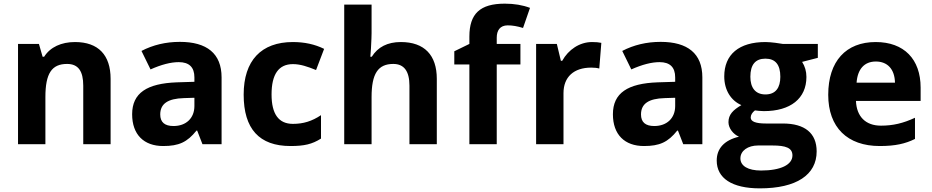

<svg xmlns="http://www.w3.org/2000/svg" viewBox="-20 -785 5074 1045"><path d="M582 -356C582 -485.4 515.1 -556.2 388.2 -556.2C314 -556.2 253.4 -528.8 220.2 -476.1H211.9L191.9 -545.9H78.1V0H227.1V-256.8C227.1 -385.7 261.7 -437 345.2 -437C406.2 -437 433.1 -397.5 433.1 -318.8V0H582Z M1186 0V-363.8C1186 -494.1 1105.5 -557.1 959 -557.1C882.3 -557.1 813 -540.5 750 -507.8L799.3 -407.2C858.4 -433.6 909.7 -446.8 953.1 -446.8C1009.8 -446.8 1038.1 -418.9 1038.1 -363.8V-339.8L943.4 -336.9C779.8 -331.1 699.2 -278.8 699.2 -163.1C699.2 -52.2 763.2 9.8 868.2 9.8C953.6 9.8 999 -11.2 1049.3 -74.2H1053.2L1082 0ZM1038.1 -208C1038.1 -142.1 993.2 -99.1 924.3 -99.1C876 -99.1 852.1 -120.1 852.1 -162.1C852.1 -220.7 894 -248.5 980.5 -251L1038.1 -252.9Z M1561 9.8C1635.7 9.8 1678.7 0 1727.1 -30.8V-158.2C1678.2 -125.5 1631.3 -110.8 1574.2 -110.8C1496.6 -110.8 1458 -164.1 1458 -271C1458 -380.9 1496.6 -436 1574.2 -436C1614.7 -436 1653.3 -422.9 1700.2 -403.8L1744.1 -519C1693.8 -543.9 1637.2 -556.2 1574.2 -556.2C1401.9 -556.2 1306.2 -455.6 1306.2 -270C1306.2 -83.5 1391.1 9.8 1561 9.8Z M2357.4 -356C2357.4 -484.9 2290 -556.2 2161.6 -556.2C2089.4 -556.2 2036.6 -529.3 2003.4 -476.1H1995.6L1999 -520C2001.5 -564.5 2002.4 -592.8 2002.4 -605V-759.8H1853.5V0H2002.4V-256.8C2002.4 -383.8 2037.1 -437 2120.6 -437C2179.2 -437 2208.5 -397.5 2208.5 -318.8V0H2357.4Z M2812.5 -545.9H2683.6V-580.1C2683.6 -619.1 2701.2 -647 2743.7 -647C2769 -647 2796.9 -642.1 2826.7 -632.8L2864.7 -742.2C2824.7 -757.3 2778.8 -765.1 2727.5 -765.1C2592.8 -765.1 2534.7 -710.4 2534.7 -585.9V-545.9L2452.6 -505.9V-434.1H2534.7V0H2683.6V-434.1H2812.5Z M3202.6 -556.2C3134.8 -556.2 3073.7 -515.1 3040 -454.1H3032.7L3010.7 -545.9H2897.9V0H3046.9V-277.8C3046.9 -365.7 3102.5 -417 3197.8 -417C3214.8 -417 3229.5 -415.5 3241.7 -412.1L3252.9 -551.8C3239.7 -554.7 3222.7 -556.2 3202.6 -556.2Z M3802.7 0V-363.8C3802.7 -494.1 3722.2 -557.1 3575.7 -557.1C3499 -557.1 3429.7 -540.5 3366.7 -507.8L3416 -407.2C3475.1 -433.6 3526.4 -446.8 3569.8 -446.8C3626.5 -446.8 3654.8 -418.9 3654.8 -363.8V-339.8L3560.1 -336.9C3396.5 -331.1 3315.9 -278.8 3315.9 -163.1C3315.9 -52.2 3379.9 9.8 3484.9 9.8C3570.3 9.8 3615.7 -11.2 3666 -74.2H3669.9L3698.7 0ZM3654.8 -208C3654.8 -142.1 3609.9 -99.1 3541 -99.1C3492.7 -99.1 3468.8 -120.1 3468.8 -162.1C3468.8 -220.7 3510.7 -248.5 3597.2 -251L3654.8 -252.9Z M4240.7 -545.9C4229 -548.3 4176.8 -556.2 4146 -556.2C4002 -556.2 3921.9 -488.3 3921.9 -369.1C3921.9 -294.9 3958 -237.8 4015.1 -212.9C3969.7 -186 3944.8 -161.6 3944.8 -120.1C3944.8 -86.9 3971.2 -54.2 4002 -41C3922.4 -22 3880.9 22.9 3880.9 88.9C3880.9 184.6 3963.4 240.2 4115.7 240.2C4314.9 240.2 4424.8 166.5 4424.8 39.1C4424.8 -60.5 4360.4 -112.8 4240.7 -112.8H4147.9C4093.3 -112.8 4065.9 -123.5 4065.9 -145C4065.9 -159.2 4073.7 -172.4 4088.9 -184.1L4110.8 -181.6L4137.7 -180.2C4282.7 -180.2 4369.1 -249 4369.1 -366.2C4369.1 -396.5 4361.3 -423.8 4345.7 -448.2L4431.2 -470.2V-545.9ZM4064 -367.2C4064 -433.1 4091.3 -465.8 4146 -465.8C4200.2 -465.8 4227.1 -433.1 4227.1 -367.2C4227.1 -308.1 4202.1 -271 4146 -271C4090.8 -271 4064 -308.1 4064 -367.2ZM4009.8 77.1C4009.8 34.7 4051.3 6.8 4106 6.8H4183.1C4257.8 6.8 4293 20 4293 61C4293 111.8 4229 143.1 4122.1 143.1C4051.3 143.1 4009.8 118.2 4009.8 77.1Z M4768.1 9.8C4853.5 9.8 4907.7 -2.9 4960 -28.8V-144C4896 -114.3 4840.8 -101.1 4774.9 -101.1C4690.4 -101.1 4642.1 -151.4 4638.7 -235.8H4990.7V-308.1C4990.7 -462.9 4900.4 -556.2 4746.1 -556.2C4584.5 -556.2 4487.8 -452.1 4487.8 -269C4487.8 -91.3 4592.3 9.8 4768.1 9.8ZM4747.1 -450.2C4810.1 -450.2 4849.6 -408.7 4851.1 -335H4642.1C4647.5 -408.7 4684.1 -450.2 4747.1 -450.2Z"/></svg>

Font: Open Sans bold
Style: Bold
Weight: 700
Foundry: Ascender Corporation
Version: Version 1.100;PS 001.100;hotconv 1.0.88;makeotf.lib2.5.64775